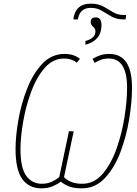

<svg xmlns="http://www.w3.org/2000/svg" viewBox="-20 -1020 750 1050"><path d="M406 -914Q416 -977 476 -977Q511 -977 537 -961Q563 -945 590 -929.5Q617 -914 656 -914H667L670 -938H658Q623 -938 598 -953.5Q573 -969 545.5 -984.5Q518 -1000 476 -1000Q392 -1000 381 -914ZM535 -882Q535 -925 504 -925Q476 -925 476 -900Q476 -886 487 -876Q502 -863 502 -849Q502 -810 447 -796V-775Q535 -799 535 -882ZM313 -27Q328 -13 355 -1.5Q382 10 428 10Q501 10 553.5 -46Q606 -102 638.5 -188Q671 -274 686.5 -368.5Q702 -463 702 -540Q702 -725 578 -725Q549 -725 526 -717Q503 -709 486 -698L498 -676Q511 -685 530.5 -692.5Q550 -700 575 -700Q675 -700 675 -540Q675 -470 661 -380.5Q647 -291 617.5 -207.5Q588 -124 541.5 -69.5Q495 -15 430 -15Q391 -15 366.5 -26.5Q342 -38 330 -51L383 -302H357L304 -51Q288 -38 264 -26.5Q240 -15 209 -15Q155 -15 123.5 -58.5Q92 -102 92 -204Q92 -269 106.5 -353.5Q121 -438 150 -517Q179 -596 224 -648Q269 -700 331 -700Q372 -700 400 -677L417 -698Q385 -725 333 -725Q262 -725 211.5 -671.5Q161 -618 128.5 -535.5Q96 -453 80.5 -364Q65 -275 65 -205Q65 -91 102 -40.5Q139 10 207 10Q242 10 269.5 -2Q297 -14 313 -27Z"/></svg>

Font: Noto Sans Display SemiCondensed Thin
Style: Italic
Weight: 250
Width: 4
Designer: Monotype Design team
Foundry: Monotype Imaging Inc.
Version: 1.000